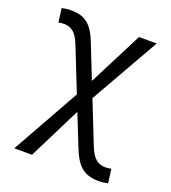

<svg xmlns="http://www.w3.org/2000/svg" viewBox="-138 -630 863 968"><g transform="rotate(20 293.0 -146.0)"><path d="M502.9 234.4C519 234.4 531.2 232.9 550.8 228.5L541 153.8C529.3 156.7 522 157.7 512.7 157.7C469.2 157.7 443.4 138.2 419.9 79.6L329.6 -147.9L540 -517.6H444.8L297.4 -228.5L225.6 -409.7C191.9 -497.1 152.3 -527.3 76.2 -527.3C60.1 -527.3 47.9 -525.9 28.3 -521.5L38.1 -447.3C48.3 -449.7 55.7 -450.7 66.4 -450.7C107.9 -450.7 133.8 -430.7 156.7 -372.1L249.5 -138.7L45.9 224.6H141.1L281.7 -57.1L349.1 111.8C384.3 202.6 424.8 234.4 502.9 234.4Z"/></g></svg>

Font: Cascadia Mono PL SemiLight
Style: Regular
Weight: 350
Monospace: yes
Designer: Aaron Bell
Foundry: Saja Typeworks
Version: Version 2404.023